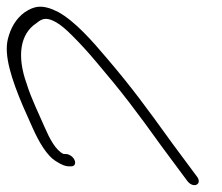

<svg xmlns="http://www.w3.org/2000/svg" viewBox="-151 -563 648 561"><path d="M-56 -190C-38 -150 -15 -108 14 -91C28 -82 40 -77 49 -77H57C67 -77 71 -85 67 -95C63 -105 51 -113 41 -113H35C12 -123 -6 -158 -20 -190L-48 -253C-57 -274 -66 -295 -73 -318C-103 -401 -91 -465 -45 -495C-30 -507 -18 -515 11 -499C26 -491 42 -477 61 -458C83 -436 107 -410 132 -380C205 -294 244 -243 323 -133L395 -36C412 -11 440 -23 426 -45L354 -142C273 -254 236 -305 162 -392C118 -444 68 -501 19 -528C-28 -552 -52 -545 -79 -527C-105 -508 -120 -481 -128 -449C-140 -401 -117 -331 -84 -253Z"/></svg>

Font: Stray Cat
Style: OpSuObl
Weight: 400
Version: Version 1.0